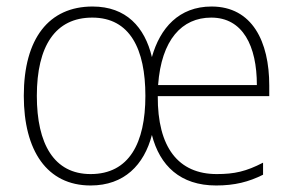

<svg xmlns="http://www.w3.org/2000/svg" viewBox="-20 -559 901 589"><path d="M629 -539C529 -539 471 -473 446 -384C424 -476 367 -539 264 -539C130 -539 53 -441 53 -265C53 -97 124 10 258 10C361 10 422 -53 446 -145C470 -51 533 10 643 10C700 10 743 -1 787 -23V-60C735 -33 699 -25 645 -25C527 -25 463 -107 464 -264H806V-297C806 -431 754 -539 629 -539ZM628 -505C725 -505 768 -418 768 -298H465C475 -437 538 -505 628 -505ZM263 -505C379 -505 426 -408 426 -265C426 -120 376 -25 258 -25C146 -25 93 -117 93 -265C93 -418 150 -505 263 -505Z"/></svg>

Font: Noto Sans Myanmar UI SemiCondensed ExtraLight
Style: Regular
Weight: 200
Width: 4
Designer: Monotype Design Team
Foundry: Monotype Imaging Inc.
Version: Version 2.103